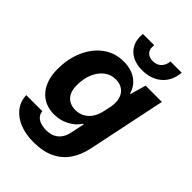

<svg xmlns="http://www.w3.org/2000/svg" viewBox="-262 -856 1147 1147"><g transform="rotate(45 311.0 -283.0)"><path d="M241.7 176.3Q176.4 176.3 125.4 155.9Q74.3 135.4 44.9 97.6Q15.4 59.7 13.3 8H149.3Q151 29.3 163.4 43.4Q175.7 57.6 197.3 64.9Q218.9 72.3 246 72.3Q279.4 72.3 302.9 60.3Q326.4 48.3 341.1 26.5Q355.7 4.7 361.7 -25.4L379.6 -110.7H374Q350.4 -73.9 306.9 -50.8Q263.4 -27.7 212.1 -27.7Q170.7 -27.7 138.2 -42.1Q105.7 -56.4 82.6 -83.6Q59.4 -110.9 47.3 -148.6Q35.1 -186.3 35.1 -233Q35.1 -322.6 66.5 -393.4Q97.9 -464.3 153.9 -505.3Q210 -546.3 283.7 -546.3Q348.6 -546.3 390.6 -515.9Q432.7 -485.4 444.6 -437.9H449.4L477.7 -536.3H615L511.4 -39.1Q498.3 24.7 465.8 73.4Q433.3 122 378.2 149.1Q323.1 176.3 241.7 176.3ZM282.4 -136.4Q317.1 -136.4 342.8 -151.3Q368.4 -166.1 385.1 -192.1Q401.9 -218.1 408.7 -252.1L419.1 -299.7Q427 -343 417.3 -373.6Q407.6 -404.3 383.9 -420.8Q360.1 -437.3 325.7 -437.3Q283.4 -437.3 251.8 -412.4Q220.1 -387.4 202.4 -344.6Q184.6 -301.7 184.6 -247.4Q184.6 -211 196.8 -186.2Q209 -161.4 231.1 -148.9Q253.1 -136.4 282.4 -136.4ZM396.3 -586.3Q347.3 -586.3 311.6 -605.9Q276 -625.6 259.1 -661Q242.1 -696.4 248 -743.4H343.3Q337.4 -708.6 354.6 -689.2Q371.7 -669.9 404 -669.9Q437.4 -669.9 457.6 -690.4Q477.9 -710.9 480.3 -743.4H575.6Q568.7 -669 520.6 -627.6Q472.6 -586.3 396.3 -586.3Z"/></g></svg>

Font: Mona Sans ExtraLight
Style: Italic
Weight: 200
Italic angle: -11.6951°
Designer: Deni Anggara
Foundry: GitHub
Version: Version 2.000